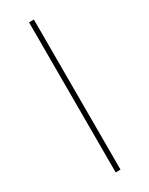

<svg xmlns="http://www.w3.org/2000/svg" viewBox="-183 -718 587 755"><g transform="rotate(-30 111.0 -340.5)"><path d="M122.1 -681.2V0H100.1V-681.2Z"/></g></svg>

Font: Fira Sans Compressed Thin
Style: Regular
Weight: 100
Width: 1
Designer: Carrois Corporate & Edenspiekermann AG
Foundry: Carrois Corporate GbR & Edenspiekermann AG
Version: Version 4.203;PS 004.203;hotconv 1.0.88;makeotf.lib2.5.64775